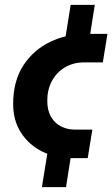

<svg xmlns="http://www.w3.org/2000/svg" viewBox="-20 -649 461 788"><path d="M246 -479 270 -629H369L348 -495ZM152 119 177 -36 272 -15 251 119ZM272 0Q208 0 153.5 -27Q99 -54 66.5 -104Q34 -154 34 -222Q34 -316 75.5 -380Q117 -444 185.5 -477Q254 -510 335 -510H421L402 -393H326Q281 -393 246.5 -372.5Q212 -352 193 -316.5Q174 -281 174 -236Q174 -195 190 -168.5Q206 -142 232 -129.5Q258 -117 287 -117H359L340 0Z"/></svg>

Font: MuseoModerno SemiBold
Style: Italic
Weight: 600
Italic angle: -9°
Designer: Pablo Cosgaya, Héctor Gatti, Marcela Romero, and the Authors of The MuseoModerno Project.
Foundry: Omnibus-Type Team
Version: Version 1.003